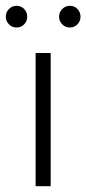

<svg xmlns="http://www.w3.org/2000/svg" viewBox="-33 -643 298 663"><path d="M90 -460V0H142V-460ZM171 -585Q171 -570 182 -559Q193 -548 208 -548Q224 -548 234.5 -559Q245 -570 245 -585Q245 -601 234.5 -612Q224 -623 208 -623Q193 -623 182 -612Q171 -601 171 -585ZM-13 -585Q-13 -570 -2 -559Q9 -548 24 -548Q40 -548 50.5 -559Q61 -570 61 -585Q61 -601 50.5 -612Q40 -623 24 -623Q9 -623 -2 -612Q-13 -601 -13 -585Z"/></svg>

Font: Jost Light
Style: Regular
Weight: 300
Version: Version 3.710